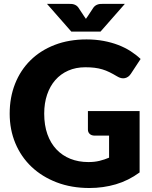

<svg xmlns="http://www.w3.org/2000/svg" viewBox="-20 -934 762 962"><path d="M420.5 -377.5H679.5V-70Q623.5 -29 560.2 -10.5Q497 8 428 8Q338 8 264.2 -20.2Q190.5 -48.5 138 -98.2Q85.5 -148 57 -216.2Q28.5 -284.5 28.5 -364.5Q28.5 -446 55.5 -514.2Q82.5 -582.5 132.8 -632Q183 -681.5 254.2 -709Q325.5 -736.5 413.5 -736.5Q459 -736.5 499 -729Q539 -721.5 572.8 -708.5Q606.5 -695.5 634.5 -677.5Q662.5 -659.5 684.5 -638.5L635.5 -564Q624 -546.5 605.8 -542.5Q587.5 -538.5 566.5 -551.5Q546.5 -563.5 528.8 -572.2Q511 -581 492.5 -586.5Q474 -592 453.5 -594.5Q433 -597 407.5 -597Q360 -597 322 -580.2Q284 -563.5 257.2 -533Q230.5 -502.5 216 -459.8Q201.5 -417 201.5 -364.5Q201.5 -306.5 217.5 -261.5Q233.5 -216.5 262.8 -185.5Q292 -154.5 332.8 -138.2Q373.5 -122 423 -122Q453.5 -122 478.2 -128Q503 -134 526.5 -144V-254.5H454.5Q438.5 -254.5 429.5 -263Q420.5 -271.5 420.5 -284.5ZM605.5 -914.5 483.5 -775.5H337.5L215.5 -914.5H327.5Q332 -914.5 337.8 -914.2Q343.5 -914 349.5 -912.2Q355.5 -910.5 361.2 -907Q367 -903.5 372 -897L401.5 -852.5Q404 -849 406.2 -845.8Q408.5 -842.5 410.5 -839.5Q412.5 -842.5 414.8 -845.8Q417 -849 419.5 -852.5L448.5 -896.5Q453.5 -903 459.5 -906.8Q465.5 -910.5 471.5 -912.2Q477.5 -914 483.2 -914.2Q489 -914.5 493.5 -914.5Z"/></svg>

Font: Lato 2
Style: Regular
Weight: 900
Designer: Lukasz Dziedzic with Adam Twardoch and Botio Nikoltchev
Foundry: tyPoland Lukasz Dziedzic
Version: Version 2.015; 2015-08-06; http://www.latofonts.com/